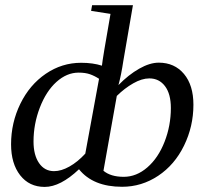

<svg xmlns="http://www.w3.org/2000/svg" viewBox="-20 -714 792 744"><path d="M375 -459.5Q377 -482.9 408.2 -660.2L333 -671.9L336.9 -693.8H495.1L458 -478.5Q449.7 -422.9 439 -384.3Q478 -424.3 519.3 -447.8Q560.5 -471.2 595.2 -471.2Q656.2 -471.2 692.9 -427.5Q729.5 -383.8 729.5 -308.1Q729.5 -224.1 693.1 -149.7Q656.7 -75.2 592.8 -32.7Q528.8 9.8 453.1 9.8Q340.8 9.8 286.1 -58.1Q213.9 10.3 153.3 10.3Q93.3 10.3 58.1 -34.9Q22.9 -80.1 22.9 -154.8Q22.9 -238.3 58.8 -311.8Q94.7 -385.3 157.2 -428Q219.7 -470.7 294.4 -470.7Q340.3 -470.7 375 -459.5ZM380.9 -52.2Q409.2 -28.8 459.5 -28.8Q508.8 -28.8 551 -65.4Q593.3 -102.1 617.7 -164.6Q642.1 -227.1 642.1 -295.4Q642.1 -350.1 619.4 -380.1Q596.7 -410.2 558.6 -410.2Q529.8 -410.2 496.3 -391.1Q462.9 -372.1 432.6 -342.3ZM363.8 -408.7Q346.7 -419.9 328.6 -426.3Q310.5 -432.6 284.7 -432.6Q238.8 -432.6 198.7 -396.5Q158.7 -360.4 134.3 -296.9Q109.9 -233.4 109.9 -165.5Q109.9 -113.3 131.3 -82Q152.8 -50.8 189.5 -50.8Q217.3 -50.8 249 -68.6Q280.8 -86.4 310.5 -118.7Z"/></svg>

Font: Liberation Serif
Style: Italic
Weight: 400
Italic angle: -16.333°
Designer: Steve Matteson
Foundry: Ascender Corporation
Version: Version 2.1.5